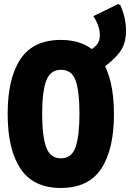

<svg xmlns="http://www.w3.org/2000/svg" viewBox="-20 -923 645 952"><path d="M281 9Q146 9 82 -86Q18 -181 18 -359Q18 -535 81.5 -630Q145 -725 281 -725Q418 -725 481.5 -629.5Q545 -534 545 -357Q545 -182 482 -86.5Q419 9 281 9ZM282 -138Q336 -138 355 -194.5Q374 -251 374 -359Q374 -470 355 -523.5Q336 -577 282 -577Q230 -577 209.5 -523.5Q189 -470 189 -358Q189 -248 209 -193Q229 -138 282 -138ZM422 -671Q450 -688 462.5 -704.5Q475 -721 475 -749Q475 -770 468 -792Q461 -814 443 -843L566 -903L577 -897Q593 -860 599 -829Q605 -798 605 -772Q605 -703 570.5 -660Q536 -617 475 -576Z"/></svg>

Font: Noto Sans Mono SemiCondensed Black
Style: Regular
Weight: 900
Width: 4
Designer: Monotype Design Team
Foundry: Monotype Imaging Inc.
Version: Version 2.014; ttfautohint (v1.8.4.7-5d5b)